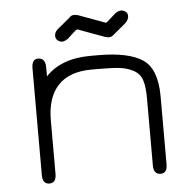

<svg xmlns="http://www.w3.org/2000/svg" viewBox="-47 -655 723 710"><g transform="rotate(-5 314.5 -300.0)"><path d="M300.8 -399.4Q217.8 -399.4 175.8 -355Q133.8 -310.5 133.8 -225.6V-26.4Q133.8 6.8 108.4 6.8Q83 6.8 83 -26.4V-422.9Q83 -457 106.4 -457Q133.8 -457 133.8 -421.9V-388.7Q191.4 -450.2 300.8 -450.2H329.1Q441.4 -450.2 493.7 -415.5Q545.9 -380.9 545.9 -278.3V-26.4Q545.9 6.8 521.5 6.8Q495.1 6.8 495.1 -26.4V-277.3Q495.1 -319.3 486.8 -343.8Q478.5 -368.2 455.6 -380.4Q432.6 -392.6 405.8 -396Q378.9 -399.4 329.1 -399.4ZM367.2 -567.4Q370.1 -567.4 375 -571.3L405.3 -598.6Q418 -607.4 426.8 -607.4Q436.5 -607.4 444.3 -601.6Q452.1 -595.7 452.1 -585Q452.1 -571.3 438.5 -558.6L392.6 -520.5Q384.8 -512.7 374 -512.7Q372.1 -512.7 370.1 -513.2Q368.2 -513.7 366.7 -513.7Q365.2 -513.7 364.3 -514.6H362.3L266.6 -549.8Q264.6 -551.8 260.7 -551.8Q257.8 -551.8 252.9 -547.9L222.7 -520.5Q210 -511.7 201.2 -511.7Q192.4 -511.7 184.6 -518.1Q176.8 -524.4 176.8 -535.2Q176.8 -549.8 190.4 -560.5L235.4 -597.7Q242.2 -606.4 253.9 -606.4Q255.9 -606.4 260.7 -605.5Q265.6 -604.5 266.6 -604.5L362.3 -569.3Z"/></g></svg>

Font: Jura
Style: Book
Weight: 400
Version: Version 2.3